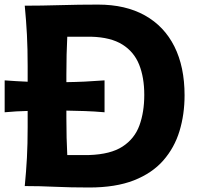

<svg xmlns="http://www.w3.org/2000/svg" viewBox="-36 -814 870 840"><path d="M72.3 0Q78.6 -64 81.8 -123.8Q85 -183.6 85 -257.8V-328.6Q61 -328.1 35.6 -326.7Q10.3 -325.2 -15.6 -322.8V-462.4Q35.2 -458.5 85 -456.5V-524.9Q85 -601.1 81.8 -662.4Q78.6 -723.6 72.3 -789.1Q145 -789.1 226.6 -791.5Q308.1 -793.9 393.1 -793.9Q513.2 -793.9 597.9 -746.6Q682.6 -699.2 727.1 -610.4Q771.5 -521.5 771.5 -397Q771.5 -313.5 749.3 -240.5Q727.1 -167.5 678.2 -111.8Q629.4 -56.2 549.6 -24.9Q469.7 6.3 354.5 6.3Q272 6.3 205.3 3.2Q138.7 0 72.3 0ZM258.3 -135.7H354Q447.8 -138.7 500.2 -172.9Q552.7 -207 574 -265.4Q595.2 -323.7 595.2 -398.9Q595.2 -475.1 572.8 -531.2Q550.3 -587.4 499.5 -619.1Q448.7 -650.9 363.8 -653.3H258.3Q256.3 -614.7 255.4 -575.2Q254.4 -535.6 254.4 -486.3V-454.6Q293 -455.1 335 -457Q377 -459 421.4 -462.4V-322.8Q377 -326.7 335 -328.1Q293 -329.6 254.4 -330.1V-297.9Q254.4 -250.5 255.4 -211.9Q256.3 -173.3 258.3 -135.7Z"/></svg>

Font: Pinar Bold
Style: Regular
Weight: 700
Designer: Amin Abedi
Version: Version 3.000